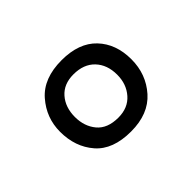

<svg xmlns="http://www.w3.org/2000/svg" viewBox="-64 -890 449 449"><g transform="rotate(-45 161.0 -665.5)"><path d="M160 -549Q100 -549 71 -582.5Q42 -616 42 -666Q42 -712 72.5 -747Q103 -782 163 -782Q220 -782 250 -750.5Q280 -719 280 -668Q280 -619 249 -584Q218 -549 160 -549ZM162 -593Q194 -593 212.5 -614Q231 -635 231 -666Q231 -699 212 -719Q193 -739 159 -739Q127 -739 109 -718.5Q91 -698 91 -666Q91 -635 108.5 -614Q126 -593 162 -593Z"/></g></svg>

Font: Literata 36pt
Style: Regular
Weight: 400
Designer: Latin by Veronika Burian and Jose Scaglione. Greek by Irene Vlachou. Cyrillic by Vera Evstafieva.
Foundry: TypeTogether
Version: Version 3.002